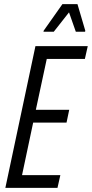

<svg xmlns="http://www.w3.org/2000/svg" viewBox="-20 -912 446 932"><path d="M6 0 152 -688H406L392 -626H207L154 -379H316L303 -317H141L87 -62H273L259 0ZM191 -758 192 -763 283 -892H356L394 -763L393 -758H348L315 -852L241 -758Z"/></svg>

Font: Saira ExtraCondensed
Style: Italic
Weight: 400
Width: 2
Italic angle: -12°
Designer: Hector Gatti with collaboration of the Omnibus-Type team
Foundry: Omnibus-Type
Version: Version 1.101